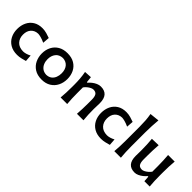

<svg xmlns="http://www.w3.org/2000/svg" viewBox="156 -1860 2926 2926"><g transform="rotate(45 1619.0 -397.0)"><path d="M323.7 11.2Q235.4 11.2 173.6 -25.4Q111.8 -62 79.3 -125.5Q46.9 -189 46.9 -269Q46.9 -349.6 77.6 -413.6Q108.4 -477.5 167.7 -514.6Q227.1 -551.8 312.5 -551.8Q358.9 -551.8 405.5 -538.6Q452.1 -525.4 484.9 -512.7L476.6 -401.9Q424.8 -425.8 385.3 -435.8Q345.7 -445.8 325.7 -445.8Q255.9 -443.8 213.1 -397.9Q170.4 -352.1 170.4 -272Q170.4 -193.8 216.8 -143.3Q263.2 -92.8 351.6 -91.3Q378.4 -91.3 411.9 -100.8Q445.3 -110.4 478.5 -128.9L486.8 -19.5Q456.1 -10.7 413.1 0.2Q370.1 11.2 323.7 11.2Z M855 13.2Q761.7 13.2 699.7 -26.6Q637.7 -66.4 606.9 -131.3Q576.2 -196.3 576.2 -271.5Q576.2 -352.1 608.9 -415.5Q641.6 -479 703.4 -515.6Q765.1 -552.2 852.5 -552.2Q942.9 -552.2 1004.4 -515.1Q1065.9 -478 1097.4 -414.3Q1128.9 -350.6 1128.9 -271.5Q1128.9 -190.9 1096.2 -126.5Q1063.5 -62 1002.2 -24.4Q940.9 13.2 855 13.2ZM854.5 -88.9Q905.8 -90.8 939.2 -116Q972.7 -141.1 988.8 -182.1Q1004.9 -223.1 1004.9 -271.5Q1004.9 -350.1 965.8 -397.9Q926.8 -445.8 854.5 -450.2Q777.8 -446.8 738.8 -396.7Q699.7 -346.7 699.7 -271.5Q699.7 -224.1 716.8 -183.1Q733.9 -142.1 768.3 -116.5Q802.7 -90.8 854.5 -88.9Z M1253.4 0Q1258.8 -58.6 1261.2 -113.5Q1263.7 -168.5 1263.7 -235.4V-289.1Q1263.7 -349.6 1258.8 -412.4Q1253.9 -475.1 1241.7 -538.1L1361.3 -544.9L1371.6 -447.3H1383.3Q1404.3 -472.7 1434.6 -496.8Q1464.8 -521 1500.2 -536.6Q1535.6 -552.2 1570.8 -552.2Q1738.3 -552.2 1738.3 -359.9Q1738.3 -324.7 1736.6 -293Q1734.9 -261.2 1734.9 -235.4Q1734.9 -168.5 1737.1 -113.5Q1739.3 -58.6 1745.6 0H1605.5Q1609.4 -58.6 1611.6 -112.8Q1613.8 -167 1613.8 -229.5V-312Q1613.8 -375.5 1594 -407.5Q1574.2 -439.5 1522.9 -439.5Q1503.4 -439.5 1478 -427.2Q1452.6 -415 1428 -394.5Q1403.3 -374 1385.3 -348.6V-229.5Q1385.3 -167 1387.5 -112.8Q1389.6 -58.6 1395 0Z M2131.8 11.2Q2043.5 11.2 1981.7 -25.4Q1919.9 -62 1887.5 -125.5Q1855 -189 1855 -269Q1855 -349.6 1885.7 -413.6Q1916.5 -477.5 1975.8 -514.6Q2035.2 -551.8 2120.6 -551.8Q2167 -551.8 2213.6 -538.6Q2260.3 -525.4 2293 -512.7L2284.7 -401.9Q2232.9 -425.8 2193.4 -435.8Q2153.8 -445.8 2133.8 -445.8Q2064 -443.8 2021.2 -397.9Q1978.5 -352.1 1978.5 -272Q1978.5 -193.8 2024.9 -143.3Q2071.3 -92.8 2159.7 -91.3Q2186.5 -91.3 2220 -100.8Q2253.4 -110.4 2286.6 -128.9L2294.9 -19.5Q2264.2 -10.7 2221.2 0.2Q2178.2 11.2 2131.8 11.2Z M2410.6 0Q2415.5 -58.6 2418 -113.5Q2420.4 -168.5 2420.4 -235.4V-534.2Q2420.4 -601.1 2416 -664.6Q2411.6 -728 2400.4 -790.5L2554.7 -806.6Q2548.8 -741.7 2545.2 -674.3Q2541.5 -606.9 2541.5 -534.2V-235.4Q2541.5 -168.5 2544.2 -113.5Q2546.9 -58.6 2552.2 0Z M2858.4 13.2Q2691.9 13.2 2691.9 -178.7Q2691.9 -213.9 2692.9 -240.5Q2693.8 -267.1 2693.8 -293.9Q2693.8 -366.7 2690.9 -423.1Q2688 -479.5 2682.6 -538.1L2824.7 -542Q2819.8 -483.4 2817.6 -427Q2815.4 -370.6 2815.4 -308.6V-225.1Q2815.4 -161.6 2835.2 -129.4Q2855 -97.2 2906.2 -97.2Q2924.8 -97.2 2949.5 -109.4Q2974.1 -121.6 2998.8 -142.3Q3023.4 -163.1 3041.5 -188V-308.6Q3041.5 -370.6 3038.8 -425Q3036.1 -479.5 3031.7 -538.1H3173.8Q3168.5 -479.5 3165.8 -423.1Q3163.1 -366.7 3163.1 -293.9V-235.4Q3163.1 -168.5 3165.3 -113.5Q3167.5 -58.6 3172.9 0H3058.6L3052.2 -91.8H3040Q3019 -66.4 2989 -42.2Q2959 -18.1 2925 -2.4Q2891.1 13.2 2858.4 13.2Z"/></g></svg>

Font: Pinar DS1 SemiBold
Style: Regular
Weight: 600
Designer: Amin Abedi
Version: Version 3.000